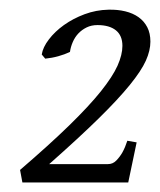

<svg xmlns="http://www.w3.org/2000/svg" viewBox="-20 -679 335 402"><path d="M294.9 -591.8Q294.9 -573.2 285.4 -552Q275.9 -530.8 251.7 -501Q227.5 -471.2 186.8 -431.2Q146 -391.1 83 -335.4H206.1Q216.3 -335.4 223.6 -343Q231 -350.6 236.3 -359.9Q242.2 -370.6 246.6 -384.3L266.1 -380.9L248.5 -296.9H26.9L22 -323.2Q84 -376.5 125.2 -416.7Q166.5 -457 191.2 -487.8Q215.8 -518.6 226.1 -541.5Q236.3 -564.5 236.3 -583Q236.3 -604.5 222.7 -615.5Q209 -626.5 184.1 -626.5Q171.4 -626.5 161.4 -621.6Q151.4 -616.7 144 -608.9Q136.7 -601.1 132.3 -590.8Q127.9 -580.6 126.5 -570.3Q115.2 -564.9 102.1 -561.3Q88.9 -557.6 74.7 -556.2L67.4 -564.9Q69.8 -580.1 82.3 -596.4Q94.7 -612.8 113.8 -626.5Q132.8 -640.1 157 -649.2Q181.2 -658.2 207 -658.7Q226.1 -659.2 242.2 -655.3Q258.3 -651.4 270 -643.1Q281.7 -634.8 288.3 -622.1Q294.9 -609.4 294.9 -591.8Z"/></svg>

Font: Gentium Plus Afr
Style: Italic
Weight: 400
Italic angle: -8°
Designer: J. Victor Gaultney, Annie Olsen, Iska Routamaa, Becca Hirsbrunner
Foundry: SIL International
Version: Version 5.000